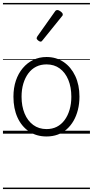

<svg xmlns="http://www.w3.org/2000/svg" viewBox="-20 -905 629 1300"><path d="M295 19Q227 19 176.5 -15Q126 -49 98.5 -109.5Q71 -170 71 -250Q71 -310 87.5 -359Q104 -408 134.5 -444Q165 -480 205.5 -499.5Q246 -519 295 -519Q361 -519 411 -485Q461 -451 489.5 -390.5Q518 -330 518 -251Q518 -203 507.5 -161.5Q497 -120 478 -87Q459 -54 432 -30Q405 -6 370.5 6.5Q336 19 295 19ZM295 -31Q334 -31 364.5 -46.5Q395 -62 417 -91.5Q439 -121 451 -161.5Q463 -202 463 -250Q463 -315 442.5 -364.5Q422 -414 384.5 -441.5Q347 -469 295 -469Q256 -469 225 -453.5Q194 -438 172 -408.5Q150 -379 138 -339Q126 -299 126 -250Q126 -186 146.5 -136.5Q167 -87 205 -59Q243 -31 295 -31ZM255 -623Q248 -623 238 -631Q228 -639 228 -647Q228 -649 229.5 -651.5Q231 -654 233 -659L352 -827Q355 -832 359 -834.5Q363 -837 369 -837Q375 -837 383.5 -832Q392 -827 398.5 -820.5Q405 -814 405 -808Q405 -803 404 -800.5Q403 -798 398 -793L268 -632Q262 -623 255 -623ZM0 365H589V375H0ZM0 -20H589V0H0ZM0 -505H589V-500H0ZM0 -885H589V-875H0Z"/></svg>

Font: Playwrite GB J Guides
Style: Regular
Weight: 400
Designer: Veronika Burian, José Scaglione
Foundry: TypeTogether
Version: Version 1.003